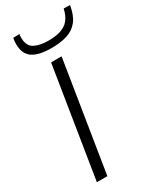

<svg xmlns="http://www.w3.org/2000/svg" viewBox="-230 -992 876 1061"><g transform="rotate(-30 207.5 -461.5)"><path d="M54 0 166 -700H233L121 0ZM209 -767Q128 -767 88.5 -794Q49 -821 49 -884Q49 -905 53 -922L93 -923Q91 -915 91 -908Q91 -901 91 -894Q93 -846 126.5 -828.5Q160 -811 216 -811Q287 -811 324.5 -837Q362 -863 375 -923L415 -922Q405 -861 378.5 -827.5Q352 -794 309.5 -780.5Q267 -767 209 -767Z"/></g></svg>

Font: Georama Expanded Light
Style: Italic
Weight: 300
Width: 7
Italic angle: -9°
Designer: Jean-Baptiste Levee
Foundry: Production Type
Version: Version 1.000